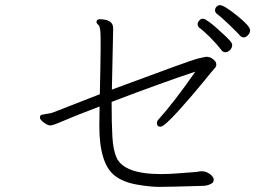

<svg xmlns="http://www.w3.org/2000/svg" viewBox="-20 -762 1040 750"><path d="M827 -708Q820 -714 820 -722Q820 -730 826 -736Q832 -742 839 -742Q855 -742 906 -701Q957 -660 957 -644Q957 -634 949 -625Q941 -616 932 -616Q923 -616 916.5 -624Q910 -632 878 -663Q846 -694 827 -708ZM758 -654Q752 -660 752 -667.5Q752 -675 758.5 -682Q765 -689 771.5 -689Q778 -689 784 -685Q807 -671 842 -638Q887 -599 887 -587Q887 -575 878.5 -566.5Q870 -558 860.5 -558Q851 -558 845 -566Q826 -591 800.5 -616.5Q775 -642 758 -654ZM743 -482Q618 -441 416 -364Q416 -280 419 -228Q422 -176 435 -147Q464 -82 609 -82Q643 -82 677 -85Q711 -88 730 -89Q749 -90 754.5 -91.5Q760 -93 766 -93H769Q785 -93 800 -82Q815 -71 815 -59.5Q815 -48 800.5 -42Q786 -36 773 -36Q641 -32 602.5 -32Q564 -32 512 -41.5Q460 -51 428 -76Q368 -123 368 -271Q368 -287 368.5 -306Q369 -325 369 -346Q269 -308 228 -290Q187 -272 176.5 -272Q166 -272 151 -283.5Q136 -295 136 -302Q136 -309 138.5 -311.5Q141 -314 161.5 -317Q182 -320 188 -323L370 -394Q371 -448 372 -492.5Q373 -537 373 -566V-612Q373 -658 365 -664Q357 -670 357 -677V-679Q360 -687 371 -687L384 -686Q422 -681 422 -652V-648Q422 -642 421 -599.5Q420 -557 417 -412Q729 -528 751.5 -533Q774 -538 784 -540H787Q807 -540 822 -521Q825 -515 825 -508.5Q825 -502 817 -493.5Q809 -485 771 -438Q733 -391 677 -329Q621 -267 607 -267Q593 -267 593 -281Q593 -289 598 -294Q661 -364 743 -482Z"/></svg>

Font: LXGW WenKai Lite Light
Style: Regular
Weight: 300
Designer: LXGW / Fontworks Inc.
Foundry: LXGW / Fontworks Inc.
Version: Version 1.511; March 25, 2025